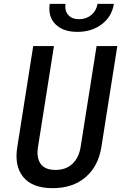

<svg xmlns="http://www.w3.org/2000/svg" viewBox="-20 -970 640 1000"><path d="M254 10Q149 10 101.5 -47.5Q54 -105 70 -204L153 -730H261L178 -205Q169 -149 191.5 -117Q214 -85 269 -85Q324 -85 357.5 -117Q391 -149 400 -205L483 -730H591L508 -204Q492 -104 425.5 -47Q359 10 254 10ZM383 -804Q308 -804 268.5 -844Q229 -884 239 -950H321Q316 -914 335.5 -892Q355 -870 392 -870Q429 -870 455.5 -892Q482 -914 488 -950H573Q563 -884 510.5 -844Q458 -804 383 -804Z"/></svg>

Font: NKDuy Mono SemiBold
Style: Italic
Weight: 600
Italic angle: -9°
Monospace: yes
Designer: NKDuy
Foundry: NKDuy
Version: Version 2.251; ttfautohint (v1.8.4.7-5d5b)